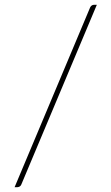

<svg xmlns="http://www.w3.org/2000/svg" viewBox="-20 -743 466 803"><path d="M69 29Q66.5 35 61.5 37.5Q56.5 40 51 40H41L357 -712Q362.5 -723 374 -723H385Z"/></svg>

Font: Lato 2
Style: Regular
Weight: 200
Designer: Lukasz Dziedzic with Adam Twardoch and Botio Nikoltchev
Foundry: tyPoland Lukasz Dziedzic
Version: Version 2.015; 2015-08-06; http://www.latofonts.com/